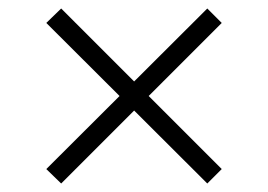

<svg xmlns="http://www.w3.org/2000/svg" viewBox="-20 -541 631 452"><path d="M468 -521 502 -487 124 -109 89 -143ZM124 -521 502 -143 468 -109 89 -487Z"/></svg>

Font: 42dot Sans Light
Style: Regular
Weight: 300
Designer: 42dot
Version: Version 1.000